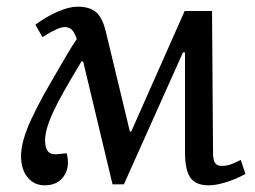

<svg xmlns="http://www.w3.org/2000/svg" viewBox="-20 -541 763 575"><path d="M351 11H317L229 -357H224Q195 -309 174 -272Q153 -235 140 -207Q127 -179 121 -158Q115 -137 115 -121Q115 -99 123 -88.5Q131 -78 148 -79L180 -82Q190 -40 171 -13Q152 14 114 14Q82 14 62.5 -10Q43 -34 43 -74Q43 -95 50.5 -122.5Q58 -150 73.5 -183.5Q89 -217 112 -259Q122 -277 133.5 -296.5Q145 -316 157 -337Q169 -358 182 -380Q195 -402 210 -424Q203 -445 194.5 -452.5Q186 -460 174 -460Q164 -460 148.5 -453Q133 -446 107 -430L86 -467Q118 -491 152.5 -506Q187 -521 212 -521Q250 -521 269 -503.5Q288 -486 298 -442L369 -147H373L533 -508H615L618 -84Q618 -62 624 -53Q630 -44 645 -44Q656 -44 667.5 -47.5Q679 -51 701 -62L715 -20Q699 -11 679 -3Q659 5 639.5 9.5Q620 14 605 14Q566 14 550 -9Q534 -32 534 -86V-384H528Z"/></svg>

Font: Literata 18pt
Style: Italic
Weight: 400
Italic angle: -2°
Designer: Latin by Veronika Burian and Jose Scaglione. Greek by Irene Vlachou. Cyrillic by Vera Evstafieva
Foundry: TypeTogether
Version: Version 3.103;gftools[0.9.29]